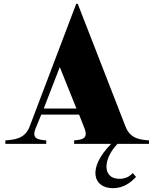

<svg xmlns="http://www.w3.org/2000/svg" viewBox="-20 -753 809 1005"><path d="M8 -18V0H222V-18C178 -22 143 -26 168 -85L196 -153H394L420 -87C445 -28 413 -22 368 -18V0H562C436 127 466 232 572 232C628 232 667 200 692 173L675 153C658 171 637 183 605 183C517 183 516 83 595 0H760V-18C716 -22 664 -25 638 -88L387 -733H379L133 -85C107 -25 53 -22 8 -18ZM209 -185 293 -402 380 -185Z"/></svg>

Font: Sprat
Style: Bold
Weight: 700
Designer: Ethan Nakache
Foundry: Collletttivo
Version: Version 2.000;Glyphs 3.2 (3217)